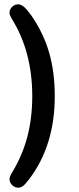

<svg xmlns="http://www.w3.org/2000/svg" viewBox="-20 -692 365 887"><path d="M129 -248Q129 -146 106 -59Q83 28 34 108Q24 125 24 136Q24 151 36 163Q48 175 64 175Q76 175 86 167.5Q96 160 112 139Q172 62 202.5 -35Q233 -132 233 -248Q233 -359 207 -449Q181 -539 125 -620Q105 -648 91 -660Q77 -672 64 -672Q48 -672 36 -660.5Q24 -649 24 -632Q24 -626 26.5 -621Q29 -616 34 -606Q129 -454 129 -248Z"/></svg>

Font: Beiruti SemiBold
Style: Regular
Weight: 600
Designer: Arlette Boutros
Foundry: Boutros
Version: Version 1.41